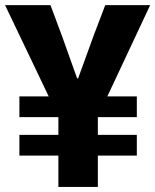

<svg xmlns="http://www.w3.org/2000/svg" viewBox="-26 -740 614 760"><path d="M205.1 0V-278.3L-5.9 -719.7H173.8L219.7 -596.7L279.3 -429.7H283.2L343.8 -596.7L390.6 -719.7H568.4L361.3 -278.3V0ZM50.8 -124V-206.1H515.6V-124ZM50.8 -276.4V-358.4H515.6V-276.4Z"/></svg>

Font: Reddit Mono Black
Style: Regular
Weight: 900
Monospace: yes
Designer: Stephen Hutchings
Foundry: Reddit
Version: Version 1.014